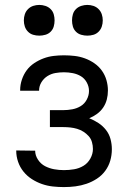

<svg xmlns="http://www.w3.org/2000/svg" viewBox="-20 -753 515 781"><path d="M240 8Q217 8 194.5 5.5Q172 3 150.5 -4.5Q129 -12 109.5 -24.5Q90 -37 75.5 -55Q61 -73 53.5 -95Q46 -117 46 -140V-141L123 -140Q123 -121 134.5 -103.5Q146 -86 163.5 -77Q181 -68 200.5 -64.5Q220 -61 240 -61Q261 -61 281.5 -64.5Q302 -68 319.5 -78.5Q337 -89 347.5 -108Q358 -127 358 -147Q358 -161 354 -175Q350 -189 340.5 -199.5Q331 -210 319 -217.5Q307 -225 293.5 -229Q280 -233 266 -234.5Q252 -236 238 -236H183V-305H238Q256 -305 274.5 -308.5Q293 -312 308.5 -321.5Q324 -331 333 -348Q342 -365 342 -383Q342 -401 333 -417.5Q324 -434 309 -443Q294 -452 276 -455.5Q258 -459 240 -459Q223 -459 205.5 -456Q188 -453 173 -443.5Q158 -434 148.5 -418.5Q139 -403 139 -385V-384H62V-387Q62 -408 69 -429Q76 -450 88.5 -467Q101 -484 119 -496Q137 -508 157 -515.5Q177 -523 198 -525.5Q219 -528 240 -528Q262 -528 283.5 -525.5Q305 -523 325.5 -515.5Q346 -508 364 -495.5Q382 -483 394.5 -465.5Q407 -448 413 -427Q419 -406 419 -385Q419 -366 414.5 -348.5Q410 -331 400 -316Q390 -301 375 -290Q360 -279 343 -272Q363 -264 380.5 -252.5Q398 -241 411 -224.5Q424 -208 429.5 -187.5Q435 -167 435 -146Q435 -122 428.5 -99.5Q422 -77 408 -58Q394 -39 374 -26Q354 -13 332 -5.5Q310 2 287 5Q264 8 240 8ZM335 -608Q323 -608 310.5 -611.5Q298 -615 289 -624Q280 -633 276.5 -645Q273 -657 273 -670Q273 -683 276.5 -695Q280 -707 289 -716Q298 -725 310.5 -729Q323 -733 335 -733Q348 -733 360 -729Q372 -725 381 -716Q390 -707 394 -695Q398 -683 398 -670Q398 -657 394 -645Q390 -633 381 -624Q372 -615 360 -611.5Q348 -608 335 -608ZM140 -608Q127 -608 115 -611.5Q103 -615 94 -624Q85 -633 81 -645Q77 -657 77 -670Q77 -683 81 -695Q85 -707 94 -716Q103 -725 115 -729Q127 -733 140 -733Q152 -733 164.5 -729Q177 -725 186 -716Q195 -707 198.5 -695Q202 -683 202 -670Q202 -657 198.5 -645Q195 -633 186 -624Q177 -615 164.5 -611.5Q152 -608 140 -608Z"/></svg>

Font: Iosevka QP
Style: Regular
Weight: 400
Designer: Belleve Invis
Foundry: Belleve Invis
Version: Version 20.0.0; ttfautohint (v1.8.4)